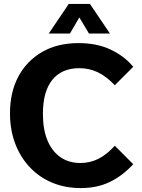

<svg xmlns="http://www.w3.org/2000/svg" viewBox="-20 -940 724 980"><path d="M660 -102Q606 -43 541 -11.5Q476 20 393 20Q312 20 245.5 -8Q179 -36 131 -87.5Q83 -139 57 -208.5Q31 -278 31 -362Q31 -469 73.5 -549Q116 -629 194.5 -674.5Q273 -720 381 -720Q476 -720 546.5 -686Q617 -652 660 -599L566 -505Q523 -550 479.5 -571Q436 -592 385 -592Q295 -592 247 -532.5Q199 -473 199 -359Q199 -280 222 -224Q245 -168 288 -138Q331 -108 391 -108Q439 -108 481.5 -129Q524 -150 566 -196ZM331 -920H439L541 -769H434L385 -851L337 -769H229Z"/></svg>

Font: Moderustic
Style: Bold
Weight: 700
Designer: Tural Alisoy
Foundry: TAFT Foundry
Version: Version 2.120